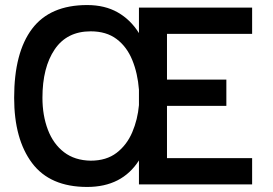

<svg xmlns="http://www.w3.org/2000/svg" viewBox="-20 -730 1079 760"><path d="M36 -343Q36 -522 107 -616Q178 -710 325 -710Q395 -710 446 -681Q497 -652 530 -599V-700H978V-596H641V-415H876V-311H641V-104H978V0H530V-95Q463 10 325 10Q178 10 107 -84.5Q36 -179 36 -343ZM339 -94Q401 -94 441.5 -125Q482 -156 503.5 -206.5Q525 -257 530 -314V-375Q525 -440 503.5 -492.5Q482 -545 441.5 -575.5Q401 -606 339 -606Q245 -606 196.5 -534.5Q148 -463 148 -343Q148 -273 169.5 -216.5Q191 -160 233.5 -127.5Q276 -95 339 -94Z"/></svg>

Font: Haskoy SemiBold
Style: Regular
Weight: 600
Designer: Ertekin Erdin
Foundry: Ertekin Erdin
Version: Version 1.500; ttfautohint (v1.8.3)